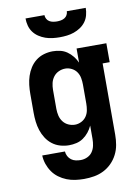

<svg xmlns="http://www.w3.org/2000/svg" viewBox="-102 -818 804 1099"><g transform="rotate(-10 300.0 -268.5)"><path d="M296 213Q271 213 245.5 209.5Q220 206 196 196.5Q172 187 151 171.5Q130 156 115.5 135Q101 114 92.5 89.5Q84 65 83 39H215Q216 54 223 67Q230 80 241.5 88.5Q253 97 267.5 100Q282 103 296 103Q316 103 334.5 94.5Q353 86 364 70Q375 54 379 34.5Q383 15 383 -5V-82Q374 -62 360 -44.5Q346 -27 328 -14.5Q310 -2 288.5 3Q267 8 245 8Q219 8 193.5 0.5Q168 -7 147.5 -23Q127 -39 113 -61Q99 -83 91 -107.5Q83 -132 80 -158Q77 -184 77 -210V-320Q77 -346 80 -372Q83 -398 91 -422.5Q99 -447 113 -469Q127 -491 147.5 -507Q168 -523 193.5 -530.5Q219 -538 245 -538Q267 -538 288.5 -533Q310 -528 328 -515.5Q346 -503 360 -485.5Q374 -468 383 -448V-530H556V-420H515V-5Q515 24 510 53Q505 82 491.5 108.5Q478 135 457 156Q436 177 410 190Q384 203 355 208Q326 213 296 213ZM299 -102Q318 -102 336 -111Q354 -120 365 -136Q376 -152 379.5 -171.5Q383 -191 383 -210V-320Q383 -339 379.5 -358.5Q376 -378 365 -394Q354 -410 336 -419Q318 -428 299 -428Q279 -428 260.5 -419.5Q242 -411 230 -395Q218 -379 213.5 -359.5Q209 -340 209 -320V-210Q209 -190 213.5 -170.5Q218 -151 230 -135Q242 -119 260.5 -110.5Q279 -102 299 -102ZM300 -610Q279 -610 258 -612.5Q237 -615 217 -622Q197 -629 179 -641Q161 -653 148.5 -670Q136 -687 130.5 -708Q125 -729 125 -750H235Q235 -739 240.5 -728.5Q246 -718 256 -712Q266 -706 277.5 -704Q289 -702 300 -702Q311 -702 322.5 -704Q334 -706 344 -712Q354 -718 359.5 -728.5Q365 -739 365 -750H475Q475 -729 469.5 -708Q464 -687 451.5 -670Q439 -653 421 -641Q403 -629 383 -622Q363 -615 342 -612.5Q321 -610 300 -610Z"/></g></svg>

Font: Iosevka Slab XBdEx
Style: Regular
Weight: 800
Width: 7
Monospace: yes
Designer: Belleve Invis
Foundry: Belleve Invis
Version: Version 11.1.0; ttfautohint (v1.8.3)